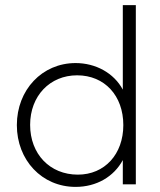

<svg xmlns="http://www.w3.org/2000/svg" viewBox="-20 -722 627 752"><path d="M276 10C358 10 426 -30 461 -95V0H512V-702H461V-371C426 -436 355 -475 276 -475C145 -475 46 -370 46 -232C46 -95 144 10 276 10ZM98 -233C98 -346 175 -427 282 -427C390 -427 463 -347 463 -232C463 -118 390 -38 285 -38C175 -38 98 -119 98 -233Z"/></svg>

Font: MV Cash ExtraLight
Style: Regular
Weight: 200
Designer: Rodrigo Fuenzalida
Foundry: fragTYPE
Version: Version 1.100;Glyphs 3.1.2 (3151)